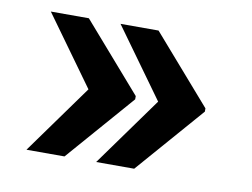

<svg xmlns="http://www.w3.org/2000/svg" viewBox="-53 -515 701 534"><g transform="rotate(10 298.0 -248.0)"><path d="M191.4 -248 50.8 -442.9H158.2L324.2 -252.4V-243.2L158.2 -52.7H50.8ZM388.2 -248 247.6 -442.9H355L521 -252.4V-243.2L355 -52.7H247.6Z"/></g></svg>

Font: Bert Sans Black
Style: Regular
Weight: 900
Designer: Christian Robertson, Adam Twardoch, & Cristiano Sobral
Foundry: Google
Version: Version 12.135;January 10, 2020;FontCreator 12.0.0.2547 64-b